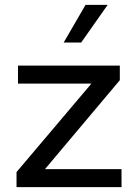

<svg xmlns="http://www.w3.org/2000/svg" viewBox="-20 -770 568 790"><path d="M242 -595H314L423 -750H332ZM48 0H480V-74H165L473 -440V-500H54V-426H356L48 -62Z"/></svg>

Font: Orkney
Style: Regular
Weight: 400
Designer: Samuel Oakes and Alfredo Marco Pradil
Foundry: Alfredo Marco Pradil
Version: 1.0; ttfautohint (v1.5)